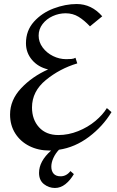

<svg xmlns="http://www.w3.org/2000/svg" viewBox="-20 -737 580 954"><path d="M273 7Q255 26 245 48.5Q235 71 235 91Q235 113 246.5 126Q258 139 281 139Q310 139 330 113L347 128Q329 159 305 178Q281 197 253 197Q223 197 198.5 178Q174 159 174 122Q174 64 234 11H226Q170 11 125.5 -11.5Q81 -34 55.5 -74.5Q30 -115 30 -168Q30 -240 85 -298.5Q140 -357 219 -392Q169 -404 139 -439.5Q109 -475 109 -522Q109 -585 148.5 -629Q188 -673 246.5 -695Q305 -717 361 -717Q435 -717 488 -656L427 -606Q399 -636 370.5 -653.5Q342 -671 306 -671Q273 -671 242 -657Q211 -643 191.5 -617.5Q172 -592 172 -560Q172 -528 192 -501Q212 -474 243.5 -458.5Q275 -443 309 -443Q322 -443 334.5 -444Q347 -445 355 -450L364 -422Q277 -396 208 -339.5Q139 -283 139 -203Q139 -143 174 -104.5Q209 -66 270 -66Q320 -66 368.5 -85.5Q417 -105 454 -136Q491 -167 511 -200L534 -180Q491 -109 422 -57Q353 -5 273 7Z"/></svg>

Font: Amita
Style: Regular
Weight: 400
Designer: Eduardo Rodriguez Tunni, Modular Infotech, Brian J. Bonislawsky
Foundry: Eduardo Rodriguez Tunni, Modular Infotech, Brian J. Bonislawsky
Version: Version 1.004